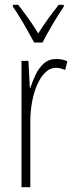

<svg xmlns="http://www.w3.org/2000/svg" viewBox="-20 -784 311 804"><path d="M216 -537Q226 -537 238.5 -535Q251 -533 262 -527L253 -491Q246 -494 236 -497Q226 -500 215 -500Q189 -500 169 -480Q149 -460 135 -427.5Q121 -395 114 -355.5Q107 -316 107 -278V0H70V-529H99L105 -416H107Q116 -444 129.5 -472Q143 -500 164 -518.5Q185 -537 216 -537ZM123 -606Q110 -630 94 -658.5Q78 -687 62 -713Q46 -739 34 -756V-764H56Q75 -740 98 -708Q121 -676 140 -644Q161 -677 180.5 -704Q200 -731 226 -764H247V-756Q225 -724 200.5 -682.5Q176 -641 158 -606Z"/></svg>

Font: Noto Sans Gujarati ExtraCondensed ExtraLight
Style: Regular
Weight: 200
Width: 2
Designer: Jelle Bosma - Monotype Design Team, Universal Thirst
Foundry: Monotype Imaging Inc.
Version: Version 2.106; ttfautohint (v1.8.4.7-5d5b)